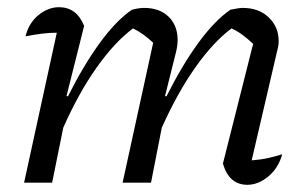

<svg xmlns="http://www.w3.org/2000/svg" viewBox="-20 -508 854 534"><path d="M47 0 138 -417Q118 -417 97.5 -414.5Q77 -412 51 -407Q60 -444 87 -466Q114 -488 144 -488Q193 -488 214 -436L165 -241L169 -240Q212 -326 257.5 -388.5Q303 -451 347 -481Q359 -484 367 -485Q375 -486 381 -486Q424 -486 449 -461.5Q474 -437 474 -397Q474 -382 470 -365L439 -241L443 -240Q486 -326 531.5 -388.5Q577 -451 621 -481Q632 -483 640 -484.5Q648 -486 655 -486Q700 -486 727.5 -459.5Q755 -433 755 -394Q755 -387 754 -380.5Q753 -374 751 -367L680 -62Q706 -64 726 -68.5Q746 -73 765 -79Q754 -40 726 -17Q698 6 668 6Q617 6 600 -53L684 -386Q668 -401 654.5 -411Q641 -421 624 -429Q574 -392 524 -321.5Q474 -251 430 -153L400 0H321L406 -389Q379 -415 350 -429Q299 -391 249 -320.5Q199 -250 156 -153L125 0Z"/></svg>

Font: Piazzolla
Style: Italic
Weight: 400
Italic angle: -11.3°
Designer: Juan Pablo del Peral
Foundry: Huerta Tipografica
Version: Version 1.330